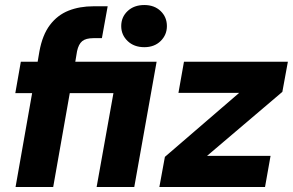

<svg xmlns="http://www.w3.org/2000/svg" viewBox="-20 -745 1167 765"><path d="M42 0 108 -374H41L63 -499H130L137 -540Q149 -606 179 -645.5Q209 -685 253 -702.5Q297 -720 353 -720H409L386 -593H353Q322 -593 307.5 -581Q293 -569 287 -541L280 -499H604L515 0H365L432 -374H258L192 0ZM555 -557Q514 -557 488.5 -581.5Q463 -606 463 -641Q463 -677 488.5 -701Q514 -725 555 -725Q595 -725 620 -701Q645 -677 645 -641Q645 -606 620 -581.5Q595 -557 555 -557Z M615 0 637 -120 933 -375H691L713 -499H1127L1105 -379L805 -124H1058L1036 0Z"/></svg>

Font: DM Sans 20pt Black
Style: Italic
Weight: 900
Italic angle: -10°
Version: Version 4.004;gftools[0.9.30]